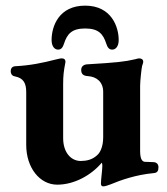

<svg xmlns="http://www.w3.org/2000/svg" viewBox="-20 -640 591 681"><path d="M186 -464C198 -464 203 -473 207 -485C218 -519 234 -539 282 -539C330 -539 346 -519 357 -485C361 -473 366 -464 378 -464C390 -464 401 -475 401 -498C401 -545 375 -620 282 -620C189 -620 163 -547 163 -498C163 -475 174 -464 186 -464ZM346 21C354 21 363 17 372 14C408 -1 461 -20 525 -26C539 -27 542 -35 542 -47C542 -58 535 -65 523 -65L495 -66C486 -66 477 -73 477 -104V-336C477 -353 482 -398 484 -406C486 -412 488 -417 488 -421C488 -429 482 -433 473 -433C470 -433 464 -431 460 -430C422 -421 392 -418 292 -412C279 -412 268 -406 268 -392C268 -376 277 -371 292 -370C323 -368 346 -349 346 -314V-153C346 -118 334 -98 326 -91C308 -73 286 -69 265 -69C230 -70 204 -101 204 -150V-342C204 -372 206 -388 212 -419C213 -429 207 -433 199 -433C192 -433 185 -430 178 -429C131 -417 89 -408 33 -405C23 -404 18 -397 18 -388C18 -376 25 -370 33 -369C64 -363 73 -344 73 -313V-126C73 -45 121 15 183 15C245 15 305 -20 341 -63C342 -62 343 -57 343 -52C343 -37 338 -4 338 11C338 18 341 21 346 21Z"/></svg>

Font: EB Garamond
Style: Bold
Weight: 700
Designer: Georg Duffner and Octavio Pardo
Foundry: Georg Duffner
Version: Version 1.000;PS 001.000;hotconv 1.0.88;makeotf.lib2.5.64775